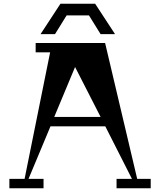

<svg xmlns="http://www.w3.org/2000/svg" viewBox="-20 -1003 853 1023"><path d="M516 -821 454 -921H335L273 -821H196L302 -983H487L593 -821ZM783 -50V0H601V-50H683L541 -330H249L132 -50H212V0H30V-50H111L247 -724H170V-774H540L711 -50ZM269 -380H516L380 -646Z"/></svg>

Font: Chokokutai
Style: Regular
Weight: 400
Designer: 108号,108go
Foundry: Font Zone 108
Version: Version 1.000; ttfautohint (v1.8.3)